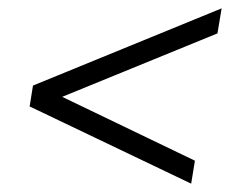

<svg xmlns="http://www.w3.org/2000/svg" viewBox="-20 -502 601 460"><path d="M438 -62 51 -247 59 -297 511 -482 501 -422 129 -270 447 -117Z"/></svg>

Font: Spectral SC
Style: Bold Italic
Weight: 700
Italic angle: -10°
Designer: Jean-Baptiste Levee
Foundry: Production Type
Version: Version 2.001